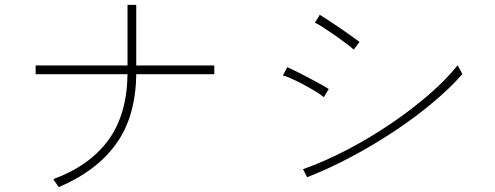

<svg xmlns="http://www.w3.org/2000/svg" viewBox="-20 -770 2040 792"><path d="M222 2Q222 1 216.5 -6.5Q211 -14 205.5 -22.5Q200 -31 200 -31Q349 -86 426.5 -191.5Q504 -297 506 -464H127V-500H506V-750H542V-500H864V-464H542Q540 -289 459 -176.5Q378 -64 222 2Z M1247 -39 1230 -72Q1322 -105 1414.5 -153.5Q1507 -202 1592.5 -260Q1678 -318 1749 -379.5Q1820 -441 1868 -501Q1868 -501 1873 -491.5Q1878 -482 1882.5 -473.5Q1887 -465 1887 -464Q1837 -407 1765 -346.5Q1693 -286 1607 -229Q1521 -172 1429 -123Q1337 -74 1247 -39ZM1439 -565Q1434 -571 1413 -587Q1392 -603 1365 -622Q1338 -641 1314 -656.5Q1290 -672 1279 -676L1299 -709Q1314 -700 1337.5 -684.5Q1361 -669 1386.5 -651.5Q1412 -634 1433 -619Q1454 -604 1463 -597ZM1316 -369Q1306 -378 1284 -391.5Q1262 -405 1236 -419Q1210 -433 1186 -444Q1162 -455 1147 -459L1165 -493Q1181 -486 1206 -473.5Q1231 -461 1257.5 -447Q1284 -433 1305.5 -421Q1327 -409 1336 -403Z"/></svg>

Font: Zen Kaku Gothic New Light
Style: Regular
Weight: 300
Designer: Yoshimichi Ohira
Foundry: Positype
Version: Version 1.002